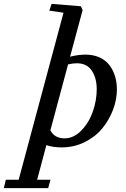

<svg xmlns="http://www.w3.org/2000/svg" viewBox="-130 -745 648 985"><path d="M185.5 11.2Q143.1 11.2 107.9 -0.5L60.5 177.2H128.9L117.2 220.2H-110.4L-100.1 177.2H-34.2L195.8 -679.7L123 -690.4L134.8 -725.1L284.7 -712.9L293.9 -693.4L229.5 -454.1Q271.5 -464.8 308.1 -464.8Q348.6 -464.8 380.1 -450.7Q411.6 -436.5 430.9 -411.4Q450.2 -386.2 460 -354.5Q469.7 -322.8 469.7 -285.6Q469.7 -234.4 450 -182.1Q430.2 -129.9 395 -86.7Q359.9 -43.5 304.9 -16.1Q250 11.2 185.5 11.2ZM264.2 -420.4Q243.2 -420.4 219.2 -414.6L128.4 -76.2Q150.4 -35.2 200.7 -35.2Q248.5 -35.2 287.6 -75.7Q326.7 -116.2 346.4 -173.1Q366.2 -230 366.2 -287.1Q366.2 -345.7 340.6 -383.1Q314.9 -420.4 264.2 -420.4Z"/></svg>

Font: Elstob 6pt SemiBold
Style: Italic
Weight: 600
Italic angle: -20°
Designer: Peter S. Baker
Version: Version 1.015